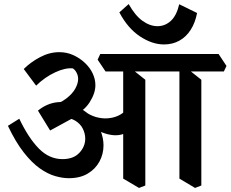

<svg xmlns="http://www.w3.org/2000/svg" viewBox="-20 -890 1136 946"><path d="M319 -12Q288 -12 251.5 -22.5Q215 -33 176 -60.5Q137 -88 97 -139Q57 -190 19 -270L75 -305Q121 -209 172 -157.5Q223 -106 288 -106Q342 -106 371 -137Q400 -168 400 -207Q400 -231 388.5 -255Q377 -279 351.5 -295Q326 -311 285 -310L370 -325L227 -247L167 -345Q189 -363 213.5 -373.5Q238 -384 264.5 -386.5Q291 -389 315 -385L346 -370Q397 -349 429 -316Q461 -283 475.5 -246Q490 -209 490 -174Q490 -131 470 -94Q450 -57 412 -34.5Q374 -12 319 -12ZM331 -314 225 -366Q276 -381 306.5 -404.5Q337 -428 351 -453.5Q365 -479 365 -501Q365 -517 357.5 -531.5Q350 -546 339 -553Q302 -557 251.5 -533.5Q201 -510 158 -468L97 -550Q131 -584 177.5 -608.5Q224 -633 272 -633Q309 -633 341 -618.5Q373 -604 398 -580.5Q423 -557 436.5 -528.5Q450 -500 450 -470Q450 -430 421 -385Q392 -340 331 -314ZM597 -234Q561 -216 509.5 -229Q458 -242 387 -293L396 -342Q423 -322 452.5 -313.5Q482 -305 510 -307Q538 -309 561.5 -319.5Q585 -330 599 -347ZM665 36 587 -10V-571L623 -555L696 -497V24ZM500 -538 461 -596 474 -624H781L820 -565L807 -538ZM941 36 864 -10V-571L899 -555L972 -497V24ZM781 -538 742 -596 755 -624H1057L1096 -565L1083 -538ZM788 -671Q730 -671 670 -710.5Q610 -750 568 -829L614 -870Q646 -813 682.5 -787Q719 -761 756 -761Q793 -761 821.5 -787Q850 -813 863 -869L951 -826Q942 -778 919.5 -743Q897 -708 863.5 -689.5Q830 -671 788 -671Z"/></svg>

Font: Eczar Medium
Style: Regular
Weight: 500
Designer: Vaibhav Singh
Foundry: Rosetta Type Foundry
Version: Version 2.000